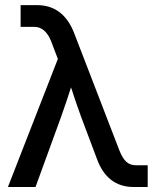

<svg xmlns="http://www.w3.org/2000/svg" viewBox="-20 -748 623 768"><path d="M11.7 0 211.4 -512.2 185.1 -581.5Q162.1 -640.6 116.7 -640.6H62.5V-727.5H127.9Q233.9 -727.5 277.3 -613.8L457.5 -146.5Q469.7 -115.2 484.9 -101.1Q500 -86.9 524.4 -86.9H570.8V0H514.6Q408.2 0 367.2 -113.8L303.7 -282.7Q282.7 -340.3 264.2 -398.4Q254.9 -369.6 245.1 -340.6Q235.4 -311.5 225.1 -282.7L122.1 0Z"/></svg>

Font: Inter Display Medium
Style: Regular
Weight: 500
Designer: Rasmus Andersson
Foundry: rsms
Version: Version 4.001;git-9221beed3